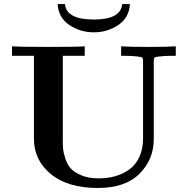

<svg xmlns="http://www.w3.org/2000/svg" viewBox="-20 -914 924 945"><path d="M39.1 -639.2V-686Q77.1 -683.1 218 -683.1Q358.9 -683.1 397 -686V-639.2H289.1V-223.1Q289.1 -198.2 290.5 -181.2Q292 -164.1 301.5 -134Q311 -104 328.1 -85Q345.2 -65.9 380.6 -51Q416 -36.1 465.8 -36.1Q508.8 -36.1 546.4 -46.6Q584 -57.1 615.5 -79.1Q647 -101.1 665.5 -140.6Q684.1 -180.2 684.1 -232.9V-609.9Q684.1 -627 679.9 -630.4Q675.8 -633.8 653.8 -636.2Q627 -639.2 601.1 -639.2H576.2V-686Q617.2 -683.1 710.9 -683.1Q807.1 -683.1 845.2 -686V-639.2H819.8Q790 -639.2 766.1 -636.2Q745.1 -634.3 741 -630.6Q736.8 -627 736.8 -609.9V-229Q736.8 -128.9 666.5 -58.8Q596.2 11.2 461.9 11.2Q313 11.2 230 -57.4Q147 -126 147 -231V-639.2ZM263.7 -894H299.8Q306.6 -817.9 441.9 -817.9Q574.7 -817.9 581.5 -894H619.6Q615.7 -827.1 562.3 -791Q508.8 -754.9 441.9 -754.9Q375 -754.9 321.3 -791Q267.6 -827.1 263.7 -894Z"/></svg>

Font: CMU Serif
Style: Bold
Weight: 700
Version: Version 0.7.0